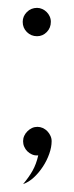

<svg xmlns="http://www.w3.org/2000/svg" viewBox="-20 -448 187 483"><path d="M107.9 -393.1Q107.9 -377.9 97.7 -367.4Q87.4 -356.9 73.2 -356.9Q58.1 -356.9 47.6 -367.4Q37.1 -377.9 37.1 -393.1Q37.1 -407.2 47.6 -417.7Q58.1 -428.2 73.2 -428.2Q80.1 -428.2 86.4 -425.3Q92.8 -422.4 97.4 -417.7Q102.1 -413.1 105 -406.7Q107.9 -400.4 107.9 -393.1ZM109.9 -92.8Q109.9 -78.1 104 -61.3Q98.1 -44.4 88.1 -29.1Q78.1 -13.7 65.2 -1.7Q52.2 10.3 38.1 15.1Q52.2 -1.5 61.8 -18.3Q71.3 -35.2 76.2 -57.1H74.2Q66.9 -56.6 60.3 -59.6Q53.7 -62.5 48.8 -67.4Q43.9 -72.3 41 -78.9Q38.1 -85.4 38.1 -92.8Q38.1 -100.1 41 -106.4Q43.9 -112.8 49.1 -117.9Q54.2 -123 60.5 -126Q66.9 -128.9 74.2 -128.9Q81.1 -128.9 87.6 -126Q94.2 -123 99.1 -117.9Q104 -112.8 106.9 -106.4Q109.9 -100.1 109.9 -92.8Z"/></svg>

Font: Bigelow Rules
Style: Regular
Weight: 400
Designer: Astigmatic (AOETI)
Foundry: Astigmatic (AOETI)
Version: Version 1.001